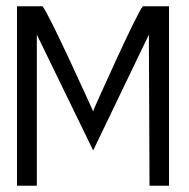

<svg xmlns="http://www.w3.org/2000/svg" viewBox="-20 -595 601 610"><path d="M34 -5H97V-485L276 -117L453 -485L455 -5H517V-575H434C415 -556 279 -250 279 -250L276 -241L272 -250C272 -250 135 -554 115 -575H34Z"/></svg>

Font: Charger Sport
Style: LitNrw
Weight: 300
Designer: Jasper
Foundry: Cannot Into Space Fonts
Version: Version 1.1